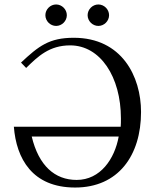

<svg xmlns="http://www.w3.org/2000/svg" viewBox="-20 -827 684 859"><path d="M97 -523C150 -575 201 -624 294 -624C429 -624 521 -483 521 -297C521 -283 521 -271 520 -260H42C53 -118 124 12 316 12C509 12 611 -131 611 -326C611 -485 525 -658 310 -658C200 -658 153 -621 74 -547ZM122 -216H511C493 -116 429 -22 323 -22C225 -22 153 -86 122 -216ZM183 -759C183 -733 205 -711 231 -711C257 -711 279 -733 279 -759C279 -785 257 -807 231 -807C205 -807 183 -785 183 -759ZM372 -759C372 -733 394 -711 420 -711C446 -711 468 -733 468 -759C468 -785 446 -807 420 -807C394 -807 372 -785 372 -759Z"/></svg>

Font: Libertinus Serif Display
Style: Regular
Weight: 400
Designer: Philipp H. Poll, Khaled Hosny
Foundry: Caleb Maclennan
Version: Version 7.050;RELEASE